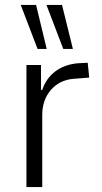

<svg xmlns="http://www.w3.org/2000/svg" viewBox="-20 -757 411 777"><path d="M87 0V-494H146V-393H151Q166 -439 203 -467.5Q240 -496 295 -501L335 -503L341 -443L277 -438Q220 -433 185.5 -392.5Q151 -352 151 -292V0ZM236 -559 168 -737H231L275 -559ZM132 -559 64 -737H126L169 -559Z"/></svg>

Font: Nunito Sans 7pt Condensed Light
Style: Regular
Weight: 300
Width: 3
Designer: Vernon Adams
Foundry: Vernon Adams
Version: Version 3.101;gftools[0.9.27]